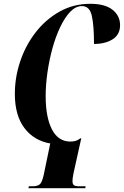

<svg xmlns="http://www.w3.org/2000/svg" viewBox="-20 -749 651 1009"><path d="M129 240 132 230H151Q176 230 188.5 220Q201 210 210 169L244 5Q158 -10 108 -76.5Q58 -143 58 -256Q58 -342 86 -426Q114 -510 167 -578.5Q220 -647 293 -688Q366 -729 455 -729Q532 -729 571.5 -697.5Q611 -666 611 -617Q611 -567 572 -542.5Q533 -518 474 -518Q474 -615 462.5 -666Q451 -717 411 -717Q378 -717 349.5 -687.5Q321 -658 297 -608Q273 -558 256 -496.5Q239 -435 229.5 -369.5Q220 -304 220 -244Q220 -133 253 -69Q286 -5 350 -5Q382 -5 402 -22H407L366 163Q364 175 362.5 184Q361 193 361 204Q361 219 369 224.5Q377 230 398 230H430L428 240Z"/></svg>

Font: Noto Serif Display ExtraCondensed ExtraBold
Style: Italic
Weight: 800
Width: 2
Italic angle: -12°
Designer: Monotype Design Team
Foundry: Monotype Imaging Inc.
Version: Version 2.009